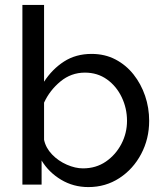

<svg xmlns="http://www.w3.org/2000/svg" viewBox="-20 -750 663 780"><path d="M339 10Q278 10 228 -20Q178 -50 149 -98V0H71V-730H159V-418Q192 -469 240 -500Q288 -531 352 -531Q406 -531 449 -508.5Q492 -486 522.5 -447.5Q553 -409 569.5 -360.5Q586 -312 586 -259Q586 -186 553.5 -124.5Q521 -63 465 -26.5Q409 10 339 10ZM317 -66Q370 -66 410 -93.5Q450 -121 473 -165Q496 -209 496 -259Q496 -310 474.5 -355Q453 -400 414.5 -427.5Q376 -455 325 -455Q269 -455 225.5 -419Q182 -383 159 -333V-182Q166 -149 191.5 -122.5Q217 -96 251.5 -81Q286 -66 317 -66Z"/></svg>

Font: Raleway Medium
Style: Regular
Weight: 500
Designer: Matt McInerney, Pablo Impallari, Rodrigo Fuenzalida
Foundry: Matt McInerney, Pablo Impallari, Rodrigo Fuenzalida
Version: Version 4.026